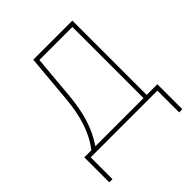

<svg xmlns="http://www.w3.org/2000/svg" viewBox="-192 -675 956 956"><g transform="rotate(-45 286.5 -196.5)"><path d="M29.3 153.3V-22.5H79.1Q98.6 -47.4 113.8 -75.9Q128.9 -104.5 140.4 -137.9Q151.9 -171.4 159.4 -210Q167 -248.5 170.9 -293L193.4 -545.9H468.8V-22.5H543.9V153.3H521.5V0H51.8V153.3ZM107.4 -22.5H446.3V-523.4H213.9L193.4 -293Q185.5 -206.1 165 -141.8Q144.5 -77.6 107.4 -22.5Z"/></g></svg>

Font: Inter Thin
Style: Regular
Weight: 250
Designer: Rasmus Andersson
Foundry: rsms
Version: Version 4.001;git-66647c0bb